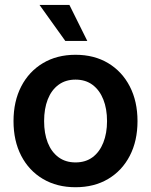

<svg xmlns="http://www.w3.org/2000/svg" viewBox="-20 -766 627 797"><path d="M293.5 11.2Q216.3 11.2 158.2 -23.2Q100.1 -57.6 68.1 -119.4Q36.1 -181.2 36.1 -263.2Q36.1 -345.2 68.1 -407.2Q100.1 -469.2 158.2 -503.9Q216.3 -538.6 293.5 -538.6Q371.1 -538.6 429 -503.9Q486.8 -469.2 518.8 -407.2Q550.8 -345.2 550.8 -263.2Q550.8 -181.2 518.8 -119.4Q486.8 -57.6 429 -23.2Q371.1 11.2 293.5 11.2ZM293.5 -91.8Q335.4 -91.8 364.5 -113.5Q393.6 -135.3 408.9 -174.1Q424.3 -212.9 424.3 -263.2Q424.3 -314.5 408.9 -353Q393.6 -391.6 364.5 -413.6Q335.4 -435.5 293.5 -435.5Q252 -435.5 222.7 -413.8Q193.4 -392.1 178.2 -353.3Q163.1 -314.5 163.1 -263.2Q163.1 -212.4 178.2 -173.8Q193.4 -135.3 222.7 -113.5Q252 -91.8 293.5 -91.8ZM251 -596.2 144 -745.6H268.1L342.3 -596.2Z"/></svg>

Font: Inter 24pt SemiBold
Style: Regular
Weight: 600
Designer: Rasmus Andersson
Foundry: rsms
Version: Version 4.001;git-66647c0bb